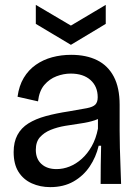

<svg xmlns="http://www.w3.org/2000/svg" viewBox="-20 -755 567 788"><path d="M186 13Q145 13 110.5 -2.5Q76 -18 56 -49.5Q36 -81 36 -131Q36 -172 51.5 -201Q67 -230 96.5 -248.5Q126 -267 168 -278.5Q210 -290 263 -298Q311 -306 336.5 -311Q362 -316 371.5 -326Q381 -336 381 -356Q381 -400 351.5 -426.5Q322 -453 270 -453Q241 -453 212 -442Q183 -431 162 -406.5Q141 -382 136 -339L52 -358Q58 -403 77.5 -435.5Q97 -468 127 -489Q157 -510 194 -520Q231 -530 272 -530Q334 -530 378.5 -508Q423 -486 447 -440.5Q471 -395 471 -325V-220Q471 -185 472 -147.5Q473 -110 474.5 -72.5Q476 -35 477 0H393Q393 -39 393.5 -77.5Q394 -116 395 -157H385Q374 -110 348 -71.5Q322 -33 281.5 -10Q241 13 186 13ZM212 -61Q239 -61 265.5 -71.5Q292 -82 315.5 -103Q339 -124 356.5 -155Q374 -186 382 -227V-283L409 -286Q395 -270 369.5 -261.5Q344 -253 312 -248.5Q280 -244 247.5 -238.5Q215 -233 188 -222Q161 -211 144 -192Q127 -173 127 -140Q127 -103 150 -82Q173 -61 212 -61ZM127 -735 271 -650 414 -735V-657L271 -571L127 -657Z"/></svg>

Font: Bricolage Grotesque 60pt
Style: Regular
Weight: 400
Version: Version 1.001;gftools[0.9.33.dev8+g029e19f]